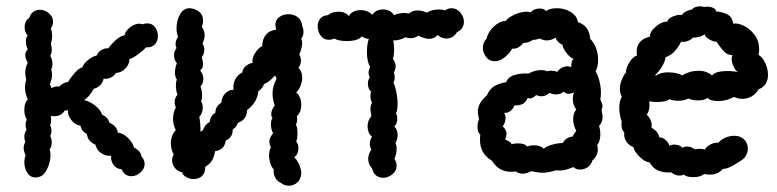

<svg xmlns="http://www.w3.org/2000/svg" viewBox="-20 -565 2460 608"><path d="M93 -3Q76 -3 66.5 -17.5Q57 -32 57 -52Q57 -60 61 -74Q55 -85 55 -96Q55 -105 60 -117Q57 -123 57 -132Q57 -144 64 -154Q61 -162 61 -169Q61 -179 65 -186Q57 -199 57 -217Q57 -240 68 -250Q59 -271 59 -289Q59 -299 63 -313Q60 -325 60 -335Q60 -351 68 -367Q60 -380 60 -390Q60 -401 68 -409Q62 -420 62 -434Q62 -448 68 -452Q58 -463 58 -478Q58 -499 73 -509Q77 -522 86 -528Q95 -534 106 -534Q122 -534 135 -523Q148 -512 148 -496Q148 -485 141 -475Q145 -464 145 -452Q145 -438 141 -427Q144 -417 144 -408Q144 -397 139 -388Q146 -377 146 -363Q146 -353 142 -344Q145 -338 145 -329Q145 -316 138 -298Q142 -290 143 -286Q155 -293 168 -291Q173 -297 180.5 -301Q188 -305 195 -305Q204 -320 217 -334.5Q230 -349 241 -352Q245 -364 259.5 -375.5Q274 -387 286 -389Q290 -400 301 -406.5Q312 -413 323 -412Q334 -427 347.5 -439Q361 -451 374 -453Q378 -468 392.5 -479Q407 -490 421 -490Q425 -490 431 -488Q438 -491 446 -491Q462 -491 471 -479Q480 -467 480 -451Q480 -435 470.5 -424.5Q461 -414 442 -415Q436 -407 417 -393Q398 -379 390 -378Q390 -362 377.5 -348.5Q365 -335 347 -334Q341 -324 330 -319Q319 -314 308 -316Q306 -304 297 -295Q288 -286 277 -284Q262 -257 246 -248Q263 -245 281 -231Q299 -217 303 -202Q321 -195 327 -176Q337 -172 344.5 -164Q352 -156 353 -145Q368 -144 384 -129.5Q400 -115 404 -98Q413 -94 420 -86.5Q427 -79 428 -70Q438 -59 438 -46Q438 -31 425 -19Q412 -7 396 -7Q375 -7 365 -29Q349 -30 339.5 -43Q330 -56 332 -72Q317 -70 302 -79Q287 -88 282 -107Q258 -117 255 -141Q238 -149 235 -167Q219 -169 206.5 -184Q194 -199 195 -216Q192 -215 185 -215Q174 -197 152 -197Q144 -197 140 -198Q142 -196 142 -187Q142 -176 139 -167Q143 -160 143 -151Q143 -142 139 -135Q144 -123 144 -114Q144 -100 137 -92Q140 -85 140 -74Q140 -54 130.5 -32.5Q121 -11 107 -6Q100 -3 93 -3Z M593 2Q581 2 570 -4Q559 -10 557 -19Q543 -22 534 -33Q525 -44 525 -58Q525 -66 530 -76Q521 -93 521 -111Q521 -124 525.5 -135.5Q530 -147 537 -153Q528 -168 528 -188Q528 -209 537 -225Q533 -232 533 -241Q533 -255 542 -265Q537 -278 537 -295Q537 -306 540 -313Q534 -322 534 -335Q534 -349 540 -365Q531 -376 531 -390Q531 -402 539 -413Q536 -419 536 -426Q536 -438 544 -448Q539 -460 539 -475Q539 -500 550 -519.5Q561 -539 581 -539Q587 -539 596 -536Q623 -526 623 -500Q623 -489 619 -480Q628 -469 628 -453Q628 -440 621 -427Q627 -418 627 -408Q627 -395 619 -384Q623 -370 623 -363Q623 -348 614 -342Q624 -329 624 -315Q624 -302 615 -291Q620 -278 620 -261Q620 -252 617 -244Q622 -237 622 -224Q622 -206 611 -195Q615 -176 615 -147Q620 -152 623 -153Q628 -170 644 -179Q646 -198 662 -208Q662 -228 681 -240Q682 -258 693.5 -269.5Q705 -281 720 -281Q719 -284 719 -290Q719 -304 726.5 -316.5Q734 -329 747 -335Q749 -348 758.5 -356Q768 -364 780 -366Q777 -380 787 -396Q797 -412 810 -419Q811 -442 822.5 -455.5Q834 -469 855 -471Q852 -479 852 -486Q852 -502 864.5 -511Q877 -520 894 -520Q911 -520 923.5 -510Q936 -500 937 -482Q941 -475 941 -464Q941 -451 934 -443Q937 -436 937 -428Q937 -417 928 -392Q933 -382 933 -373Q933 -361 925 -350Q937 -340 937 -319Q937 -307 932 -294Q927 -281 918 -272Q925 -267 929.5 -256.5Q934 -246 934 -233Q934 -210 920 -197Q921 -194 921 -188Q921 -177 917 -170Q922 -163 922 -143Q922 -126 918 -117Q925 -109 925 -95Q925 -77 912 -67Q921 -58 927.5 -43.5Q934 -29 934 -15Q934 -9 930 1Q926 11 916 17Q906 23 895 23Q880 23 871 15Q858 10 851.5 -2.5Q845 -15 847 -28Q840 -36 836 -48.5Q832 -61 832 -73Q832 -89 838 -98Q833 -107 833 -117Q833 -129 845 -143Q838 -155 838 -171Q838 -186 843 -191Q839 -195 839 -204Q839 -217 850 -231Q843 -251 843 -269Q843 -293 856 -316L851 -326Q830 -303 816 -299Q812 -285 798 -276Q795 -241 762 -216Q763 -203 755 -191.5Q747 -180 733 -176Q730 -163 717 -155Q717 -129 695 -120Q692 -103 684 -96Q676 -89 661 -86Q658 -68 651.5 -57Q645 -46 630 -37Q630 -17 619.5 -7.5Q609 2 593 2Z M1021 -439Q1005 -439 995.5 -452Q986 -465 986 -482Q986 -496 994 -506Q1002 -516 1018 -517Q1032 -528 1052 -528Q1073 -528 1085 -514Q1089 -523 1099 -528Q1109 -533 1122 -533Q1133 -533 1143 -529Q1153 -525 1159 -518Q1170 -535 1193 -535Q1216 -535 1228 -517Q1242 -524 1261 -524Q1266 -524 1274 -522Q1287 -532 1302 -532Q1316 -532 1332 -525Q1347 -535 1371 -535Q1382 -535 1389 -532Q1399 -539 1410 -539Q1426 -539 1437.5 -525.5Q1449 -512 1449 -496Q1449 -473 1427 -463Q1416 -443 1393 -443Q1379 -443 1366 -454Q1355 -442 1339 -442Q1326 -442 1304 -452Q1293 -444 1281 -444Q1273 -444 1264 -447Q1243 -436 1225 -437Q1228 -427 1228 -408Q1228 -388 1224 -379Q1233 -366 1233 -355Q1233 -346 1227 -335Q1230 -329 1230 -320Q1230 -311 1226 -303Q1231 -294 1235 -274Q1239 -254 1239 -236Q1239 -216 1234 -206Q1238 -199 1238 -189Q1238 -175 1229 -164Q1239 -154 1239 -138Q1239 -123 1232 -112Q1236 -105 1236 -94Q1236 -78 1229 -62Q1236 -51 1236 -40Q1236 -24 1222.5 -13Q1209 -2 1193 -2Q1180 -2 1171 -9.5Q1162 -17 1158 -32Q1146 -44 1146 -62Q1146 -77 1156 -91Q1151 -101 1151 -109Q1151 -120 1158 -133Q1151 -137 1147.5 -146Q1144 -155 1144 -165Q1144 -184 1156 -197Q1153 -215 1153 -219Q1153 -230 1158 -240Q1153 -248 1153 -260Q1153 -270 1155 -275Q1145 -283 1145 -301Q1145 -313 1151 -319Q1147 -329 1147 -334Q1147 -341 1152 -353Q1142 -370 1142 -400Q1142 -427 1148 -442Q1136 -442 1126 -450Q1114 -435 1078 -435Q1052 -435 1038 -443Q1030 -439 1021 -439Z M1509 -413Q1509 -431 1521 -443Q1524 -458 1535 -471.5Q1546 -485 1559.5 -492.5Q1573 -500 1581 -498Q1588 -509 1609 -518.5Q1630 -528 1648 -528Q1652 -528 1660 -526Q1671 -538 1689 -538Q1703 -538 1709 -530Q1722 -539 1743 -539Q1768 -539 1787.5 -527Q1807 -515 1810 -495Q1828 -489 1837.5 -476.5Q1847 -464 1849 -442Q1862 -429 1868 -411.5Q1874 -394 1874 -376Q1874 -353 1866 -339Q1873 -329 1878 -309Q1883 -289 1883 -270Q1883 -262 1881 -250Q1888 -235 1888 -230Q1888 -227 1885 -216Q1886 -212 1887 -206.5Q1888 -201 1888 -193Q1888 -178 1877 -166Q1881 -155 1881 -139Q1881 -118 1871 -105Q1873 -101 1873 -92Q1873 -71 1856 -57Q1852 -43 1841 -35.5Q1830 -28 1817 -28Q1804 -28 1796 -36Q1770 -25 1754 -25Q1746 -25 1742 -26Q1716 -18 1698 -18Q1685 -18 1662 -23Q1648 -15 1635 -15Q1623 -15 1613 -22Q1608 -21 1598 -21Q1559 -21 1538 -56Q1500 -78 1500 -122Q1500 -133 1501 -139Q1492 -145 1492 -164Q1492 -177 1497 -187Q1493 -205 1493 -210Q1493 -239 1521 -262Q1532 -285 1546.5 -293Q1561 -301 1583 -305Q1589 -322 1611 -328Q1633 -334 1654 -332Q1660 -336 1671 -339.5Q1682 -343 1693 -343Q1705 -343 1714 -339Q1716 -341 1724 -341Q1730 -341 1736 -340Q1742 -339 1744 -337Q1758 -355 1777 -355Q1783 -355 1789 -352V-355Q1789 -372 1796 -379Q1786 -382 1774.5 -396.5Q1763 -411 1761 -423Q1745 -430 1739 -446Q1727 -437 1711 -437Q1700 -437 1690 -443Q1673 -438 1668 -439Q1654 -429 1637 -429Q1622 -409 1602 -411Q1593 -395 1577.5 -383Q1562 -371 1546 -371Q1528 -371 1517 -388Q1509 -401 1509 -413ZM1584 -142Q1584 -134 1580 -122Q1584 -122 1591.5 -117.5Q1599 -113 1600 -108Q1608 -111 1620 -111Q1642 -111 1649 -101Q1660 -105 1672 -105Q1691 -105 1702 -94Q1710 -102 1728.5 -107Q1747 -112 1762 -112Q1771 -130 1794 -133Q1796 -140 1805 -151Q1801 -157 1798 -167Q1795 -177 1795 -187Q1795 -208 1805 -218Q1794 -232 1794 -251Q1794 -264 1798 -273Q1790 -268 1780 -268Q1771 -268 1765 -275Q1756 -266 1740 -266Q1730 -266 1720 -271Q1709 -260 1693 -260Q1688 -260 1678 -264Q1663 -249 1651 -255Q1645 -241 1635.5 -236Q1626 -231 1609 -231Q1605 -220 1595.5 -213Q1586 -206 1576 -208Q1581 -201 1581 -192Q1581 -177 1572 -165Q1584 -153 1584 -142Z M2412 -328Q2412 -294 2382 -282Q2374 -268 2360.5 -260Q2347 -252 2331 -252Q2318 -252 2304 -258Q2296 -253 2282 -249Q2268 -245 2254 -245Q2230 -245 2221 -255Q2211 -247 2189 -247Q2173 -247 2160 -253Q2146 -246 2128 -246Q2111 -246 2100 -251Q2090 -242 2059 -242Q2042 -242 2036 -245Q2039 -216 2028 -202Q2047 -183 2043 -161Q2044 -160 2054 -153Q2064 -146 2068 -130Q2079 -130 2088.5 -121Q2098 -112 2100 -103Q2104 -107 2116 -107Q2125 -107 2132 -104Q2139 -101 2140 -97Q2147 -101 2156 -101Q2169 -101 2180 -92Q2190 -94 2195 -94Q2205 -94 2212 -91Q2215 -99 2228 -106.5Q2241 -114 2255 -113Q2263 -123 2277 -129Q2291 -135 2305 -135Q2332 -135 2344 -113Q2348 -105 2348 -94Q2348 -70 2326 -56Q2321 -53 2309 -45.5Q2297 -38 2287 -34Q2277 -30 2269 -30Q2254 -12 2228 -12Q2216 -12 2210 -14Q2198 -4 2175 -4Q2154 -4 2146 -12Q2139 -9 2132 -9Q2118 -9 2106 -19Q2055 -16 2037 -51Q2023 -51 2005.5 -68.5Q1988 -86 1986 -99Q1963 -108 1957 -132Q1956 -140 1957 -147Q1953 -148 1950.5 -155.5Q1948 -163 1948 -171Q1948 -177 1949 -179Q1941 -203 1941 -223Q1941 -243 1949 -259Q1943 -270 1943 -283Q1943 -299 1950 -315Q1957 -331 1963 -336Q1961 -341 1966 -353.5Q1971 -366 1979.5 -376.5Q1988 -387 1997 -389L1996 -400Q1996 -439 2038 -449Q2038 -466 2058 -482Q2078 -498 2093 -496Q2095 -507 2112.5 -513.5Q2130 -520 2139 -517Q2147 -530 2171 -535Q2180 -545 2197 -545Q2202 -545 2210 -543L2219 -544Q2231 -544 2239.5 -539.5Q2248 -535 2247 -529Q2269 -527 2284 -519Q2299 -511 2302 -490Q2315 -493 2335 -483.5Q2355 -474 2369.5 -454.5Q2384 -435 2384 -409Q2384 -403 2382 -391Q2393 -386 2402.5 -367Q2412 -348 2412 -328ZM2284 -340Q2306 -340 2318 -336Q2310 -340 2303.5 -353.5Q2297 -367 2297 -379Q2297 -387 2300 -391Q2286 -390 2276.5 -398.5Q2267 -407 2259.5 -418Q2252 -429 2248 -434Q2243 -431 2227.5 -439.5Q2212 -448 2211 -457Q2207 -452 2194 -448.5Q2181 -445 2174 -446Q2171 -441 2160 -436Q2149 -431 2137 -433Q2127 -414 2116 -402Q2105 -390 2088 -384Q2086 -370 2075.5 -353Q2065 -336 2054 -327L2058 -326Q2072 -336 2096 -336Q2110 -336 2122.5 -333Q2135 -330 2140 -326Q2164 -341 2193 -341Q2217 -341 2235 -326Q2245 -340 2284 -340Z"/></svg>

Font: Pangolin
Style: Regular
Weight: 400
Designer: Kevin Burke
Foundry: Google, Inc.
Version: Version 1.101